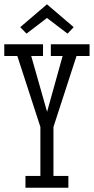

<svg xmlns="http://www.w3.org/2000/svg" viewBox="-20 -878 439 898"><path d="M0 -670.9H181.2V-616.2H126L200.2 -355L272.9 -616.2H217.8V-670.9H398.9V-616.2H337.9L230 -284.2V-55.2H299.8V0H99.1V-55.2H168.9V-284.2L61 -616.2H0ZM295.9 -720.7 199.7 -793.9 104 -720.7 74.7 -751 199.7 -857.9 324.7 -751Z"/></svg>

Font: Stint Ultra Condensed
Style: Regular
Weight: 400
Width: 1
Designer: Astigmatic (AOETI)
Foundry: Astigmatic (AOETI)
Version: Version 1.000